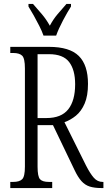

<svg xmlns="http://www.w3.org/2000/svg" viewBox="-20 -951 543 971"><path d="M32 0V-31H47Q78 -31 92 -44.5Q106 -58 106 -108V-605Q106 -656 92 -669.5Q78 -683 47 -683H32V-714H228Q332 -714 378.5 -668Q425 -622 425 -527Q425 -466 408 -427Q391 -388 364 -366Q337 -344 306 -333L415 -114Q436 -73 454.5 -52Q473 -31 499 -31H503V0H493Q458 0 434 -7.5Q410 -15 392 -35Q374 -55 357 -91L248 -318H170V-108Q170 -58 182.5 -44.5Q195 -31 227 -31H244V0ZM215 -354Q290 -354 325 -398Q360 -442 360 -525Q360 -598 329.5 -637.5Q299 -677 228 -677H170V-354ZM200 -771Q192 -794 178.5 -820.5Q165 -847 150.5 -873Q136 -899 124 -918V-931H147Q171 -904 192.5 -878.5Q214 -853 232 -821Q249 -853 270.5 -878.5Q292 -904 316 -931H339V-918Q321 -890 298.5 -847.5Q276 -805 264 -771Z"/></svg>

Font: Noto Serif ExtraCondensed Light
Style: Regular
Weight: 300
Width: 2
Designer: Monotype Design Team
Foundry: Monotype Imaging Inc.
Version: Version 2.014; ttfautohint (v1.8.4.7-5d5b)